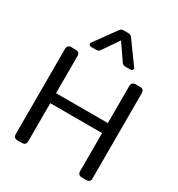

<svg xmlns="http://www.w3.org/2000/svg" viewBox="-215 -1075 1124 1213"><g transform="rotate(30 347.0 -468.5)"><path d="M187 -758Q187 -764 191 -769L299 -918Q308 -930 313 -933.5Q318 -937 330 -937H364Q376 -937 381 -933.5Q386 -930 395 -918L503 -769Q507 -764 507 -758Q507 -752 502 -748Q497 -744 489 -744H456Q442 -744 436 -748Q430 -752 423 -763L347 -874L271 -763Q264 -752 258 -748Q252 -744 238 -744H205Q197 -744 192 -748Q187 -752 187 -758ZM67 -30V-650Q67 -680 97 -680H128Q144 -680 151 -672.5Q158 -665 158 -650V-380H536V-650Q536 -680 567 -680H597Q613 -680 620 -672.5Q627 -665 627 -650V-30Q627 -15 620 -7.5Q613 0 597 0H567Q536 0 536 -30V-307H158V-30Q158 -15 151 -7.5Q144 0 128 0H97Q67 0 67 -30Z"/></g></svg>

Font: Mitr Light
Style: Regular
Weight: 300
Designer: Thanarat Vachiruckul
Foundry: Cadson Demak
Version: Version 1.003